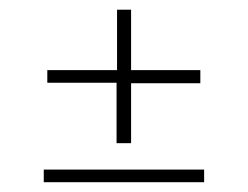

<svg xmlns="http://www.w3.org/2000/svg" viewBox="-20 -432 508 394"><path d="M77.1 -262.2V-288.1H220.2V-412.1H249V-288.1H391.1V-261.2H249V-138.2H219.2V-262.2ZM69.8 -58.1V-84H398.9V-58.1Z"/></svg>

Font: Halibut Cnd Thin
Style: Regular
Weight: 250
Width: 3
Designer: Matteo Maggi
Foundry: Collletttivo
Version: Version 3.080 | FøM Fix